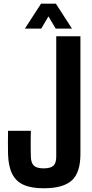

<svg xmlns="http://www.w3.org/2000/svg" viewBox="-20 -993 492 1022"><path d="M212.3 9.1Q146.5 9.1 105.5 -9.3Q64.6 -27.7 44.6 -67.8Q24.7 -107.9 22.8 -173Q22.2 -202.6 22.2 -234.9Q22.2 -267.2 22.8 -296.8H144.3Q143.7 -275.9 143.4 -251.8Q143.1 -227.6 143.4 -203.5Q143.7 -179.4 144.3 -158.5Q145.3 -124.8 160.9 -110.8Q176.5 -96.8 212.3 -96.8Q248.9 -96.8 264.1 -110.8Q279.4 -124.8 279.4 -158.5V-800H408.1V-173Q408.1 -75.2 362.8 -33.1Q317.5 9.1 212.3 9.1ZM112.6 -840.9 198.4 -973.3H277.4L363.1 -840.9H276.3L237.9 -905.7L199.6 -840.9Z"/></svg>

Font: Big Shoulders Text SC Thin
Style: Regular
Weight: 100
Designer: Patric King
Foundry: XO Type Co
Version: Version 2.002